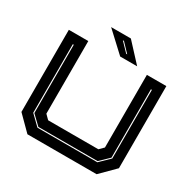

<svg xmlns="http://www.w3.org/2000/svg" viewBox="-183 -1028 1205 1209"><g transform="rotate(30 419.5 -424.0)"><path d="M168 0 65 -103V-700H206.5V-172L237 -141.5H602L632.5 -172V-700H774V-103L671 0ZM202 -67.5H637.5L707 -135V-634H700V-137L635 -74.5H204.5L139 -137.5V-634H132V-135.5ZM552.5 -716H429L287 -848H430.5ZM460.5 -750 400.5 -813H392.5L453 -750Z"/></g></svg>

Font: Tourney Expanded ExtraBold
Style: Regular
Weight: 800
Width: 7
Designer: Tyler Finck
Foundry: Etcetera Type Co
Version: Version 1.010; ttfautohint (v1.8.3)